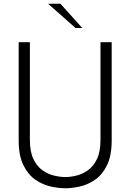

<svg xmlns="http://www.w3.org/2000/svg" viewBox="-20 -996 698 1028"><path d="M330 12Q295 12 252.2 2.8Q209.5 -6.5 170.2 -33.2Q131 -60 105.5 -111Q80 -162 80 -245V-770H140V-247Q140 -184 158.8 -144.8Q177.5 -105.5 207.2 -84.5Q237 -63.5 269.8 -55.8Q302.5 -48 330 -48Q357 -48 389.2 -55.8Q421.5 -63.5 451 -84.5Q480.5 -105.5 499.2 -144.8Q518 -184 518 -247V-770H578V-245Q578 -162 552.8 -111Q527.5 -60 488.2 -33.2Q449 -6.5 406.5 2.8Q364 12 330 12ZM384.5 -846 237.5 -976H303.5L420.5 -846Z"/></svg>

Font: Junction Light
Style: Regular
Weight: 300
Designer: Caroline Hadilaksono
Foundry: Caroline Hadilaksono, Tyler Finck, The League of Moveable Type
Version: Version 2.000; ttfautohint (v1.8.3)